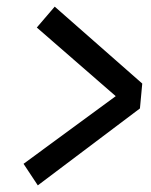

<svg xmlns="http://www.w3.org/2000/svg" viewBox="-20 -597 454 579"><path d="M145 -577 409 -345 402 -270 94 -38 51 -103 329 -307 91 -514Z"/></svg>

Font: Karla Tamil Inclined
Style: Regular
Weight: 400
Designer: Jonathan Pinhorn
Foundry: Jonathan Pinhorn
Version: Version 1.001